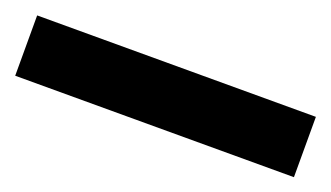

<svg xmlns="http://www.w3.org/2000/svg" viewBox="-32 -976 557 323"><g transform="rotate(20 246.5 -814.0)"><path d="M496 -760H-3V-868H496Z"/></g></svg>

Font: Noto Sans Tamil SemiCondensed ExtraBold
Style: Regular
Weight: 800
Width: 4
Designer: Jelle Bosma - Monotype Design Team
Foundry: Monotype Imaging Inc.
Version: Version 2.004; ttfautohint (v1.8.4.7-5d5b)